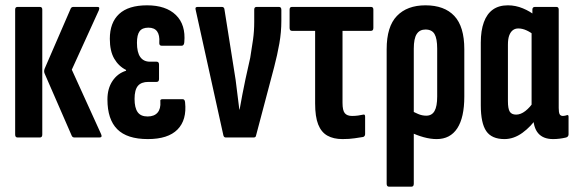

<svg xmlns="http://www.w3.org/2000/svg" viewBox="-20 -517 2158 722"><path d="M260 0Q253 0 250 -6L148 -240Q144 -249 148 -259L246 -485Q249 -491 256 -491H346Q352 -491 353 -488Q354 -485 352 -479L250 -255L360 -13Q366 0 354 0ZM46 0Q37 0 37 -11V-481Q37 -491 46 -491H130Q139 -491 139 -481V-11Q139 0 130 0Z M536 6Q458 6 421 -31Q384 -68 384 -143Q384 -184 403 -212.5Q422 -241 454 -251V-254Q426 -268 409.5 -296.5Q393 -325 393 -371Q393 -432 428 -464.5Q463 -497 533 -497Q604 -497 641.5 -460.5Q679 -424 673 -358Q672 -345 663 -345H588Q578 -345 579 -357Q583 -413 538 -413Q515 -413 505 -399.5Q495 -386 495 -356Q495 -320 507.5 -302.5Q520 -285 544 -285H569Q578 -285 578 -274V-220Q578 -209 569 -209H538Q511 -209 498.5 -194Q486 -179 486 -145Q486 -112 497.5 -95.5Q509 -79 535 -79Q560 -79 572.5 -93.5Q585 -108 583 -135Q581 -144 591 -144H667Q675 -144 676 -132Q683 -66 647.5 -30Q612 6 536 6Z M829 0Q822 0 820 -8L716 -479Q712 -491 723 -491H814Q823 -491 824 -482L866 -217Q869 -189 873 -161Q877 -133 880 -105H881Q886 -134 891.5 -162Q897 -190 903 -219L921 -300Q927 -336 931.5 -368Q936 -400 936 -435V-481Q936 -491 945 -491H1029Q1038 -491 1038 -480V-439Q1038 -396 1030.5 -353.5Q1023 -311 1011 -265L943 -8Q942 0 934 0Z M1268 6Q1234 6 1211 -7Q1188 -20 1176.5 -49Q1165 -78 1165 -128V-401H1078Q1069 -401 1069 -412V-481Q1069 -491 1078 -491H1375Q1384 -491 1384 -481V-412Q1384 -401 1375 -401H1268V-130Q1268 -102 1276.5 -91.5Q1285 -81 1304 -81Q1315 -81 1326.5 -82.5Q1338 -84 1346 -86Q1353 -88 1353 -78V-13Q1353 -5 1346 -2Q1333 0 1313.5 3Q1294 6 1268 6Z M1443 185Q1434 185 1434 174V-332Q1434 -417 1472.5 -457Q1511 -497 1580 -497Q1651 -497 1688.5 -457Q1726 -417 1726 -332V-154Q1726 -75 1699.5 -34.5Q1673 6 1622 6Q1599 6 1573.5 -1Q1548 -8 1523 -20V-102Q1537 -95 1552 -88.5Q1567 -82 1583 -82Q1604 -82 1614 -99.5Q1624 -117 1624 -154V-334Q1624 -372 1614 -389Q1604 -406 1580 -406Q1558 -406 1547 -389Q1536 -372 1536 -334V174Q1536 185 1527 185Z M1877 6Q1829 6 1808.5 -24Q1788 -54 1788 -121V-357Q1788 -402 1799.5 -433.5Q1811 -465 1833.5 -481Q1856 -497 1890 -497Q1919 -497 1946.5 -485.5Q1974 -474 1993 -458L1990 -384Q1975 -396 1959.5 -403Q1944 -410 1929 -410Q1917 -410 1908.5 -403.5Q1900 -397 1895 -384Q1890 -371 1890 -349V-137Q1890 -108 1897 -97Q1904 -86 1921 -86Q1938 -86 1955.5 -99.5Q1973 -113 1988 -136L2002 -78Q1977 -41 1944.5 -17.5Q1912 6 1877 6ZM2060 6Q1985 6 1985 -82V-99L1979 -106V-418L1982 -443V-481Q1982 -491 1992 -491H2072Q2081 -491 2081 -481V-111Q2081 -94 2084.5 -87.5Q2088 -81 2097 -81Q2101 -81 2105 -82Q2109 -83 2112 -84Q2118 -86 2118 -78V-12Q2118 -3 2109 0Q2084 6 2060 6Z"/></svg>

Font: Sofia Sans Extra Condensed
Style: Bold
Weight: 700
Designer: Botio Nikoltchev, Ani Petrova
Foundry: lettersoup
Version: Version 4.101